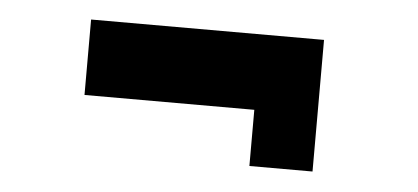

<svg xmlns="http://www.w3.org/2000/svg" viewBox="-30 -407 659 303"><g transform="rotate(5 300.0 -256.0)"><path d="M104 -359.5H473V-151H373V-270L402 -240H104Z"/></g></svg>

Font: Karla ExtraBold
Style: Regular
Weight: 800
Designer: Jonathan Pinhorn
Version: Version 2.001